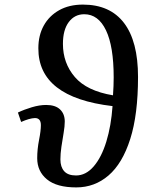

<svg xmlns="http://www.w3.org/2000/svg" viewBox="-20 -802 670 836"><path d="M312 14Q227 14 184.5 -21Q142 -56 142 -113Q142 -152 150 -192.5Q158 -233 158 -257Q158 -288 132 -288Q108 -287 72 -271L58 -312Q85 -325 118.5 -335Q152 -345 181 -345Q221 -345 241.5 -325.5Q262 -306 262 -273Q262 -252 257 -223Q252 -194 247.5 -163.5Q243 -133 243 -108Q243 -75 259.5 -56.5Q276 -38 311 -38Q354 -38 388 -77.5Q422 -117 443 -185.5Q464 -254 470 -340Q146 -378 147 -592Q147 -648 170.5 -690.5Q194 -733 237.5 -757.5Q281 -782 341 -782Q459 -782 520 -702Q581 -622 581 -467Q581 -303 547 -196.5Q513 -90 452.5 -38Q392 14 312 14ZM472 -387Q475 -429 475 -465Q475 -600 441.5 -670Q408 -740 347 -740Q305 -740 279.5 -706Q254 -672 254 -611Q254 -527 306 -466.5Q358 -406 472 -387Z"/></svg>

Font: Literata 36pt Medium
Style: Italic
Weight: 500
Italic angle: -2°
Designer: Latin by Veronika Burian and Jose Scaglione. Greek by Irene Vlachou. Cyrillic by Vera Evstafieva
Foundry: TypeTogether
Version: Version 3.002